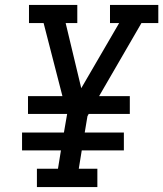

<svg xmlns="http://www.w3.org/2000/svg" viewBox="-20 -755 659 775"><path d="M129 0V-74H214L226 -148H69V-220H238L251 -295H93V-367H232L156 -662H97V-735H292V-662H245L308 -399L461 -662H424V-735H619V-662H551L380 -367H504V-295H338L333 -286L322 -220H480V-148H310L298 -74H373V0Z"/></svg>

Font: Iosevka Etoile Oblique
Style: Regular
Weight: 400
Italic angle: -9°
Designer: Belleve Invis
Foundry: Belleve Invis
Version: Version 15.5.2; ttfautohint (v1.8.4)